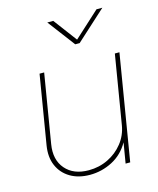

<svg xmlns="http://www.w3.org/2000/svg" viewBox="-112 -819 747 907"><g transform="rotate(-15 261.0 -366.0)"><path d="M215.8 7.8Q160.2 7.8 120.1 -15.9Q80.1 -39.6 61.8 -81.8Q43.5 -124 52.7 -179.7L108.4 -515.6H130.9L75.2 -179.7Q63 -105.5 102.3 -60.1Q141.6 -14.6 215.8 -14.6Q266.6 -14.6 310.3 -35.9Q354 -57.1 383.5 -94.5Q413.1 -131.8 420.9 -179.7L476.6 -515.6H499L413.6 0H391.1L407.7 -99.6Q377.4 -45.9 325.4 -19Q273.4 7.8 215.8 7.8ZM235.4 -739.7 321.3 -625 446.8 -739.7H475.1V-739.3L328.6 -606H307.1L206.5 -739.3V-739.7Z"/></g></svg>

Font: Inter Display Thin
Style: Italic
Weight: 100
Italic angle: -9.39999°
Designer: Rasmus Andersson
Foundry: rsms
Version: Version 4.000;git-a52131595